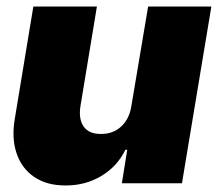

<svg xmlns="http://www.w3.org/2000/svg" viewBox="-20 -566 673 593"><path d="M385.7 -238.3 437.5 -545.9H632.8L542 0H356.4L373 -103.5H367.2Q342.3 -51.8 292.5 -22.2Q242.7 7.3 181.6 6.8Q124.5 6.8 85.9 -19.3Q47.4 -45.4 31.5 -91.6Q15.6 -137.7 25.4 -197.3L83 -545.9H279.3L228.5 -238.3Q222.2 -198.2 238.5 -175Q254.9 -151.9 292 -152.3Q328.6 -151.9 354 -175Q379.4 -198.2 385.7 -238.3Z"/></svg>

Font: Inter Tight Black
Style: Italic
Weight: 900
Italic angle: -9.39999°
Designer: Rasmus Andersson
Foundry: rsms
Version: Version 3.004; ttfautohint (v1.8.4.7-5d5b)